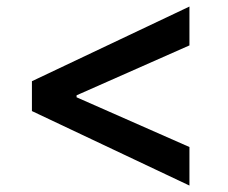

<svg xmlns="http://www.w3.org/2000/svg" viewBox="-20 -580 695 584"><path d="M77.1 -242.2V-333L556.2 -560.1V-441.9L209.5 -288.6L212.9 -295.4V-279.8L209.5 -285.6L556.2 -132.8V-15.6Z"/></svg>

Font: Inter Cardless Tabular Medium
Style: Regular
Weight: 500
Designer: Rasmus Andersson
Foundry: rsms
Version: Version 4.000;git-4fc901f